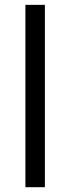

<svg xmlns="http://www.w3.org/2000/svg" viewBox="-20 -780 293 800"><path d="M167 0H85.9V-759.8H167Z"/></svg>

Font: f02698313
Style: Regular
Weight: 400
Foundry: Ascender Corporation
Version: Version 1.10